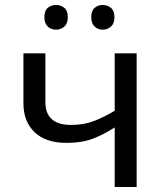

<svg xmlns="http://www.w3.org/2000/svg" viewBox="-20 -750 653 770"><path d="M74 -335V-536H162V-341Q162 -249 265 -249Q316 -249 356.5 -264.5Q397 -280 440 -306V-536H528V0H440V-239Q395 -210 351.5 -193.5Q308 -177 247 -177Q163 -177 118.5 -220Q74 -263 74 -335ZM158 -681Q158 -707 171.5 -718.5Q185 -730 205 -730Q224 -730 238 -718.5Q252 -707 252 -681Q252 -656 238 -643.5Q224 -631 205 -631Q185 -631 171.5 -643.5Q158 -656 158 -681ZM346 -681Q346 -707 359.5 -718.5Q373 -730 392 -730Q411 -730 425 -718.5Q439 -707 439 -681Q439 -656 425 -643.5Q411 -631 392 -631Q373 -631 359.5 -643.5Q346 -656 346 -681Z"/></svg>

Font: BC Sans
Style: Regular
Weight: 400
Designer: Monotype Design Team
Province of B.C.
Foundry: Monotype Imaging Inc.
Version: Version 2.000;GOOG;noto-source:20170915:90ef993387c0